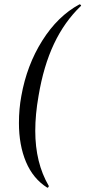

<svg xmlns="http://www.w3.org/2000/svg" viewBox="-20 -745 393 882"><path d="M67 -180Q67 -245 78 -304Q103 -445 174 -558Q245 -671 345 -725H346Q349 -725 351.5 -721.5Q354 -718 351 -717Q276 -645 228 -543.5Q180 -442 157 -304Q142 -219 142 -144Q142 3 204 109V110Q204 113 201.5 115.5Q199 118 197 117Q132 76 99.5 -1Q67 -78 67 -180Z"/></svg>

Font: Cormorant Garamond Medium
Style: Italic
Weight: 500
Italic angle: -10°
Designer: Christian Thalmann (Catharsis Fonts)
Foundry: Catharsis Fonts
Version: Version 4.000